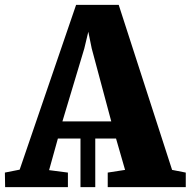

<svg xmlns="http://www.w3.org/2000/svg" viewBox="-45 -766 780 786"><path d="M-24 0 -25 -59.5 35.5 -71.5 266.5 -746H441L659.5 -70.5L715.5 -59.5V0H396V-59.5L467 -70.5L430 -199H345V0H284.5V-199H192L156 -69.5L233 -59.5V0ZM210.5 -269H410.5L330.5 -567.5L316.5 -636L300 -567Z"/></svg>

Font: Merriweather 36pt Black
Style: Regular
Weight: 900
Version: Version 2.100